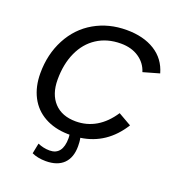

<svg xmlns="http://www.w3.org/2000/svg" viewBox="-159 -821 1046 1152"><g transform="rotate(20 364.5 -245.0)"><path d="M666 -167Q572.8 -18.1 411.1 4.9Q414.1 18.6 415 31.7Q416 44.9 416 57.1Q416 129.9 376.7 168.7Q337.4 207.5 263.2 207.5Q238.3 207.5 214.8 202.9Q191.4 198.2 174.3 189.9L187.5 123.5Q204.1 130.9 223.6 135.3Q243.2 139.6 263.2 139.6Q304.2 139.6 325 112.3Q345.7 85 345.7 32.2Q345.7 26.4 345.2 20.5Q344.7 14.6 343.8 9.3H331.5Q246.6 7.3 183.6 -27.8Q120.1 -63 86.7 -127.4Q53.2 -191.9 53.2 -277.8Q53.2 -398.9 104.5 -496.1Q155.8 -593.3 247.1 -645.8Q338.4 -698.2 452.1 -698.2Q560.5 -698.2 633.1 -652.8Q705.6 -607.4 729.5 -522L626.5 -492.7Q609.9 -546.4 562.7 -578.1Q515.6 -609.9 447.8 -609.9Q359.9 -609.9 294.9 -567.4Q231.9 -526.4 197.8 -451.4Q163.6 -376.5 163.6 -277.3Q163.6 -184.1 212.9 -131.1Q262.2 -78.1 351.1 -78.1Q420.9 -78.1 479.5 -112.5Q538.1 -147 582.5 -214.8Z"/></g></svg>

Font: Arimo Medium
Style: Italic
Weight: 500
Italic angle: -12°
Designer: Steve Matteson
Foundry: Monotype Imaging Inc.
Version: Version 1.33